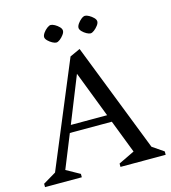

<svg xmlns="http://www.w3.org/2000/svg" viewBox="-115 -878 863 971"><g transform="rotate(-15 316.0 -392.5)"><path d="M0.4 0V-17.6L68.3 -58L296 -604.9L350 -629.6L573.1 -58L632.1 -17.6V0H395.4V-17.6L479.4 -58L412.3 -232H192.5L121.8 -57.2L193 -17.6V0ZM207.8 -270H397.8L304.7 -511.9ZM245.1 -691.4Q237.3 -691.4 224.9 -698Q212.5 -704.7 202.3 -714.9Q192.2 -725.2 192.2 -734.1Q192.2 -743.6 200.6 -755.5Q209.1 -767.5 220.5 -776.1Q232 -784.7 239.8 -784.7Q248.5 -784.7 260.8 -778Q273.1 -771.2 283 -761.1Q292.8 -750.9 292.8 -741Q292.8 -731.5 284.2 -720Q275.7 -708.4 264.7 -699.9Q253.6 -691.4 245.1 -691.4ZM424.4 -691.4Q416.6 -691.4 404.2 -698Q391.8 -704.7 382 -714.9Q372.3 -725.2 372.3 -734.1Q372.3 -743.6 380.6 -755.5Q389 -767.5 400 -776.1Q411.1 -784.7 419.7 -784.7Q427.6 -784.7 440 -778Q452.4 -771.2 462.6 -761.1Q472.7 -750.9 472.7 -741Q472.7 -731.5 463.8 -720Q455 -708.4 443.9 -699.9Q432.9 -691.4 424.4 -691.4Z"/></g></svg>

Font: Ancizar Serif Light
Style: Regular
Weight: 300
Designer: Cesar Puertas, Viviana Monsalve, Julian Moncada, Julian Prieto, Jose Castro, Felipe Aragon, Mariel Hernandez, Sara Alarc
Version: Version 8.100